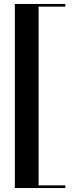

<svg xmlns="http://www.w3.org/2000/svg" viewBox="-20 -800 380 970"><path d="M310 150H55V-780H310V-766.5H175V136.5H310Z"/></svg>

Font: Bodoni* 16pt Medium
Style: Regular
Weight: 500
Version: Version 2.3